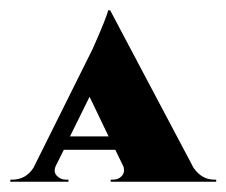

<svg xmlns="http://www.w3.org/2000/svg" viewBox="-24 -730 440 373"><path d="M190 -710 352 -404Q368 -381 392 -381H396V-377H191V-381H196Q206 -381 212.5 -388Q219 -395 216 -406L200 -439H100L85 -409Q79 -397 86 -389Q93 -381 104 -381H109V-377H-4V-381H0Q26 -381 41 -404L156 -635Q184 -698 186 -710ZM112 -465H187L150 -542Z"/></svg>

Font: Cinzel Decorative Black
Style: Regular
Weight: 900
Designer: Natanael Gama
Version: Version 1.001;PS 001.001;hotconv 1.0.56;makeotf.lib2.0.21325